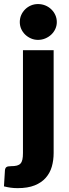

<svg xmlns="http://www.w3.org/2000/svg" viewBox="-60 -772 347 970"><path d="M227 -660.5Q227 -642 219.5 -625.8Q212 -609.5 199 -597.2Q186 -585 168.8 -577.8Q151.5 -570.5 132 -570.5Q113 -570.5 96.5 -577.8Q80 -585 67.2 -597.2Q54.5 -609.5 47.2 -625.8Q40 -642 40 -660.5Q40 -679.5 47.2 -696Q54.5 -712.5 67.2 -725Q80 -737.5 96.5 -744.5Q113 -751.5 132 -751.5Q151.5 -751.5 168.8 -744.5Q186 -737.5 199 -725Q212 -712.5 219.5 -696Q227 -679.5 227 -660.5ZM211 -518.5V1Q211 37.5 201.8 69.8Q192.5 102 171.2 126.2Q150 150.5 115.2 164.5Q80.5 178.5 29 178.5Q10 178.5 -6.2 176.2Q-22.5 174 -40 169.5L-35 88Q-34 77.5 -28 72.5Q-22 67.5 -4 67.5Q14 67.5 25.5 64.5Q37 61.5 43.8 54Q50.5 46.5 53.2 33.8Q56 21 56 1V-518.5Z"/></svg>

Font: Lato
Style: Regular
Weight: 900
Designer: Lukasz Dziedzic with Adam Twardoch and Botio Nikoltchev
Foundry: tyPoland Lukasz Dziedzic
Version: Version 2.010; 2014-09-01; http://www.latofonts.com/; ttfaut